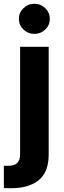

<svg xmlns="http://www.w3.org/2000/svg" viewBox="-46 -793 338 1016"><path d="M60.4 -545.5H211.6V25.2Q211.6 120 156.2 162.6Q100.9 205.3 2.5 202.8Q-3.6 202.8 -10.1 202.6Q-16.7 202.4 -25.6 202.1V83.8Q-19.5 84.2 -14.9 84.3Q-10.3 84.5 -5.7 84.5Q30.9 84.5 45.6 69.1Q60.4 53.6 60.4 22.7ZM135.7 -613.6Q102.3 -613.6 78.1 -636.9Q54 -660.2 54 -693.2Q54 -726.2 78.1 -749.6Q102.3 -773.1 135.7 -773.1Q169.4 -773.1 193.5 -749.6Q217.7 -726.2 217.7 -693.2Q217.7 -660.2 193.5 -636.9Q169.4 -613.6 135.7 -613.6Z"/></svg>

Font: Inter UI
Style: Bold
Weight: 700
Designer: Rasmus Andersson
Foundry: rsms
Version: 3.2;8d6f07862